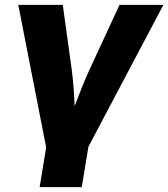

<svg xmlns="http://www.w3.org/2000/svg" viewBox="-20 -566 692 790"><path d="M143.1 204.1 169.9 40.5 55.2 -545.9H238.3L274.9 -281.2Q279.8 -244.1 282.7 -206.5Q285.6 -168.9 287.1 -129.4Q301.8 -168.9 316.9 -206.5Q332 -244.1 349.1 -281.2L471.7 -545.9H652.3L343.8 37.6L316.4 204.1Z"/></svg>

Font: Inter Extra Bold
Style: Italic
Weight: 800
Italic angle: -9.39999°
Designer: Rasmus Andersson
Foundry: rsms
Version: Version 4.000;git-3c8e0fc